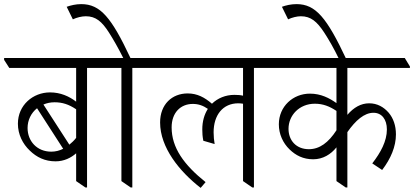

<svg xmlns="http://www.w3.org/2000/svg" viewBox="-51 -905 2012 933"><path d="M219 -121C260 -121 294 -138 319 -160V-25L364 6H372V-575H486V-582L461 -623H-31V-614L-6 -575H319V-411C285 -437 243 -456 192 -456C109 -456 36 -394 36 -304C36 -252 59 -206 94 -173C127 -141 167 -121 219 -121ZM214 -408C252 -408 283 -398 319 -374V-235C309 -222 297 -211 286 -202L160 -397C176 -404 194 -408 214 -408ZM83 -283C83 -321 100 -356 129 -379L256 -182C238 -173 219 -168 198 -168C129 -168 83 -219 83 -283Z M584 6H592V-575H706V-582L680 -623H583C491 -819 437 -885 344 -885C317 -885 293 -879 273 -872L303 -811C322 -820 346 -826 366 -826C414 -826 444 -801 479 -746C500 -713 523 -673 548 -623H424V-615L449 -575H539V-25Z M924 8 948 -20C843 -104 783 -187 783 -286C783 -357 826 -400 886 -400C913 -400 936 -392 959 -376C942 -349 932 -316 932 -276C932 -257 933 -242 937 -221L992 -205C989 -223 987 -241 987 -262C987 -346 1032 -403 1107 -403C1115 -403 1123 -402 1130 -401V-25L1175 6H1183V-575H1296V-582L1271 -623H643V-614L668 -575H1130V-440C1118 -443 1104 -444 1088 -444C1045 -444 1007 -428 979 -401C943 -432 907 -451 861 -451C785 -451 727 -398 727 -310C727 -188 821 -72 924 8Z M1471 -131C1518 -131 1557 -155 1584 -189V-25L1629 6H1637V-263C1677 -320 1719 -357 1764 -357C1804 -357 1829 -325 1829 -276C1829 -219 1799 -164 1758 -111L1806 -79C1848 -134 1873 -193 1873 -252C1873 -295 1860 -331 1838 -357C1814 -385 1782 -403 1743 -403C1703 -403 1668 -383 1637 -347V-575H1941V-582L1916 -623H1234V-614L1259 -575H1584V-404C1550 -428 1509 -450 1455 -450C1373 -450 1304 -388 1304 -301C1304 -253 1324 -210 1356 -179C1386 -150 1422 -131 1471 -131ZM1351 -279C1351 -344 1403 -401 1479 -401C1519 -401 1551 -388 1584 -366V-272C1545 -212 1502 -180 1450 -180C1388 -180 1351 -223 1351 -279Z M1597 -617H1632C1537 -819 1483 -885 1390 -885C1363 -885 1338 -879 1319 -872L1349 -811C1368 -820 1392 -826 1411 -826C1459 -826 1489 -801 1525 -746C1547 -712 1571 -671 1597 -617Z"/></svg>

Font: Noto Serif Devanagari SemiCondensed Light
Style: Regular
Weight: 300
Width: 4
Designer: Universal Thirst, Indian Type Foundry and the Monotype Design Team
Foundry: Monotype Imaging Inc.
Version: Version 2.004